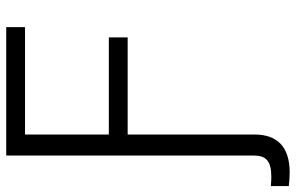

<svg xmlns="http://www.w3.org/2000/svg" viewBox="-195 -577 975 633"><g transform="rotate(-90 292.5 -260.5)"><path d="M96.2 -727.5V88.9C96.2 128.9 78.1 146.5 26.4 146.5C18.6 146.5 6.8 146 -4.4 145V204.1C5.9 205.6 23.9 207 41 207C123 207 165.5 167.5 165.5 91.3V-327.1H485.8V-389.2H165.5V-665.5H519.5V-727.5Z"/></g></svg>

Font: Raveo Light
Style: Regular
Weight: 300
Designer: Jakub Foglar, Rasmus Andersson (Inter)
Foundry: Jakubfoglar.com
Version: Version 1.100;Glyphs 3.2.3 (3260)